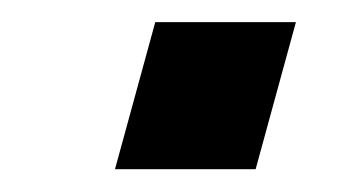

<svg xmlns="http://www.w3.org/2000/svg" viewBox="-20 -428 323 172"><path d="M245.1 -408.2 209 -276.4H83L119.1 -408.2Z"/></svg>

Font: FreeUniversal
Style: BoldItalic
Weight: 700
Italic angle: -11°
Version: Version 1.001 March 22, 2017